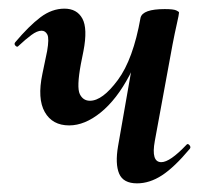

<svg xmlns="http://www.w3.org/2000/svg" viewBox="-20 -415 480 444"><path d="M140 -125Q101 -125 83.5 -156Q66 -187 78 -244L89 -297Q94 -326 89.5 -335Q85 -344 76 -344Q66 -344 52.5 -334Q39 -324 23 -309Q20 -305 16 -309Q12 -313 15 -317Q47 -355 73.5 -375Q100 -395 129 -395Q158 -395 170.5 -372Q183 -349 173 -297L167 -267Q157 -213 164.5 -197.5Q172 -182 188 -182Q217 -182 252.5 -230Q288 -278 305 -374L324 -373Q309 -297 279.5 -241Q250 -185 213 -155Q176 -125 140 -125ZM297 9Q265 9 255.5 -13.5Q246 -36 253 -77L305 -374Q310 -394 361 -394Q381 -394 387.5 -391Q394 -388 394 -386Q394 -382 389 -360Q384 -338 379 -312L338 -89Q329 -40 353 -40Q363 -40 377.5 -50Q392 -60 411 -80Q414 -84 418 -79.5Q422 -75 419 -71Q383 -28 354.5 -9.5Q326 9 297 9Z"/></svg>

Font: Cormorant Light
Style: Italic
Weight: 300
Italic angle: -10°
Designer: Christian Thalmann (Catharsis Fonts)
Foundry: Catharsis Fonts
Version: Version 4.000